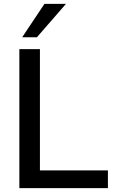

<svg xmlns="http://www.w3.org/2000/svg" viewBox="-20 -973 598 993"><path d="M186.5 -718.8V-91.8H538.1V0H80.1V-718.8ZM94.7 -780.3 210 -953.1H321.3L170.9 -780.3Z"/></svg>

Font: Min Sans Medium
Style: Regular
Weight: 500
Designer: Jinseong-Kim, NotoSansCJK, Nunito
Foundry: Jinseong-Kim
Version: Version 1.400;Glyphs 3.1.2 (3151)